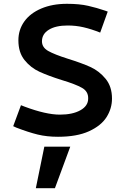

<svg xmlns="http://www.w3.org/2000/svg" viewBox="-20 -714 664 1018"><path d="M50 0ZM511.2 -541.2 551.2 -652.5 537.5 -657.5Q493.8 -672.5 447.5 -683.1Q401.2 -693.8 335 -693.8Q257.5 -693.8 198.8 -668.8Q140 -643.8 108.8 -600Q77.5 -556.2 77.5 -500Q77.5 -436.2 110 -395.6Q142.5 -355 188.8 -333.8Q235 -312.5 306.2 -290Q381.2 -267.5 415 -248.1Q448.8 -228.8 447.5 -191.2Q447.5 -152.5 406.2 -129.4Q365 -106.2 297.5 -106.2Q223.8 -106.2 110 -148.8L91.2 -156.2L50 -45L66.2 -37.5Q131.2 -12.5 180 -0.6Q228.8 11.2 287.5 11.2Q387.5 11.2 451.9 -18.1Q516.2 -47.5 545 -93.1Q573.8 -138.8 573.8 -191.2Q573.8 -255 540 -296.2Q506.2 -337.5 459.4 -358.8Q412.5 -380 340 -402.5Q268.8 -425 235.6 -443.8Q202.5 -462.5 202.5 -495Q202.5 -533.8 238.8 -556.2Q275 -578.8 338.8 -578.8Q382.5 -578.8 423.1 -569.4Q463.8 -560 511.2 -541.2ZM170 283.8H271.2L352.5 63.8H215Z"/></svg>

Font: Cambay
Style: Bold
Weight: 700
Designer: Pooja Saxena
Foundry: Pooja Saxena
Version: Version 1.096;PS 001.096;hotconv 1.0.70;makeotf.lib2.5.58329